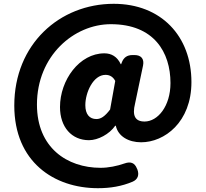

<svg xmlns="http://www.w3.org/2000/svg" viewBox="-20 -749 1081 1008"><path d="M494 239C560 239 619 229 676 205C704 193 712 169 701 140L699 136C687 105 665 98 634 109C594 123 549 132 508 132C332 132 174 26 174 -200C174 -456 368 -622 562 -622C789 -622 875 -474 875 -313C875 -191 808 -111 739 -111C690 -111 673 -141 689 -205L731 -405C738 -440 721 -460 686 -460H676C647 -460 629 -447 619 -420L616 -412H614C595 -452 565 -469 528 -469C397 -469 295 -329 295 -187C295 -82 356 -13 447 -13C494 -13 554 -44 585 -89H588C600 -33 655 -2 721 -2C843 -2 985 -107 985 -318C985 -559 826 -729 577 -729C293 -729 55 -517 55 -195C55 101 264 239 494 239ZM428 -197C428 -263 469 -356 534 -356C557 -356 574 -345 585 -324L558 -174C530 -137 509 -124 486 -124C450 -124 428 -149 428 -197Z"/></svg>

Font: コーポレート・ロゴ（ラウンド）ver3 Bold
Style: Regular
Weight: 700
Designer: [KANA_main] LOGOTYPE.JP [Source Han Sans] Ryoko NISHIZUKA 西塚涼子 (kana, bopomofo & ideographs); Paul D. Hunt (Latin, Greek
Version: Version 12.001;FEAKit 1.0